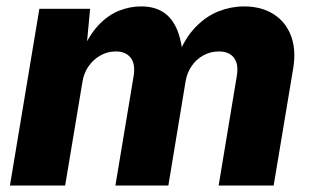

<svg xmlns="http://www.w3.org/2000/svg" viewBox="-20 -573 967 593"><path d="M10.7 0 101.6 -545.9H258.3L245.1 -404.3L232.4 -410.2Q253.9 -462.9 283.4 -494.4Q313 -525.9 346.9 -539.6Q380.9 -553.2 415.5 -553.2Q457 -553.2 484.6 -535.2Q512.2 -517.1 527.3 -480.5Q542.5 -443.8 545.9 -386.7L528.3 -397.9Q550.8 -455.1 584 -489.3Q617.2 -523.4 655.8 -538.3Q694.3 -553.2 733.4 -553.2Q786.6 -553.2 824.2 -529.8Q861.8 -506.3 878.4 -463.4Q895 -420.4 885.7 -362.8L825.2 0H655.3L710.9 -335.4Q715.8 -363.3 710 -380.4Q704.1 -397.5 690.2 -405.8Q676.3 -414.1 656.2 -414.1Q629.9 -414.1 607.9 -401.9Q585.9 -389.6 571.8 -368.9Q557.6 -348.1 553.2 -321.8L500 0H336.4L392.6 -337.4Q398.9 -375.5 383.5 -394.8Q368.2 -414.1 337.9 -414.1Q312.5 -414.1 290.8 -402.1Q269 -390.1 253.9 -368.9Q238.8 -347.7 234.4 -318.8L181.2 0Z"/></svg>

Font: Inter ExtraBold
Style: Italic
Weight: 800
Italic angle: -9.3988°
Designer: Rasmus Andersson
Foundry: rsms
Version: Version 4.001;git-66647c0bb